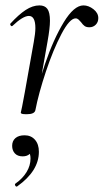

<svg xmlns="http://www.w3.org/2000/svg" viewBox="-20 -415 384 711"><path d="M289 -395Q308 -395 326 -381Q344 -367 344 -348Q344 -333 334.5 -323.5Q325 -314 311 -314Q300 -314 293.5 -318.5Q287 -323 280 -333Q276 -338 271 -342.5Q266 -347 260 -347Q238 -347 207.5 -289Q177 -231 150 -150Q123 -69 111 -7L101 -8Q116 -88 147 -179Q178 -270 216 -332.5Q254 -395 289 -395ZM57 2 62 -21 72 -74 105 -259Q111 -292 111 -311Q111 -356 87 -356Q65 -356 26 -319L24 -318Q21 -318 19 -321.5Q17 -325 18 -327Q49 -361 75 -378Q101 -395 126 -395Q146 -395 155.5 -382Q165 -369 165 -338Q165 -311 156 -261L111 -7Q108 8 79 8Q66 8 61.5 6.5Q57 5 57 2ZM42 276Q38 276 36 271.5Q34 267 37 265Q64 246 78.5 222Q93 198 93 172Q93 156 86.5 147.5Q80 139 70 137L99 127Q100 145 90.5 154.5Q81 164 64 164Q45 164 35 153Q25 142 25 125Q25 107 37 96.5Q49 86 71 86Q95 86 109.5 102.5Q124 119 124 147Q124 218 44 275Z"/></svg>

Font: Cormorant Garamond
Style: Italic
Weight: 400
Italic angle: -10°
Designer: Christian Thalmann (Catharsis Fonts)
Foundry: Catharsis Fonts
Version: Version 4.000